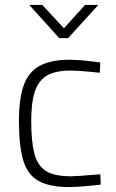

<svg xmlns="http://www.w3.org/2000/svg" viewBox="-20 -752 471 781"><path d="M262 9Q181 9 136 -16.5Q91 -42 74 -101.5Q57 -161 57 -260Q57 -352 77 -406.5Q97 -461 143 -485Q189 -509 263 -509Q278 -509 300.5 -507.5Q323 -506 347 -503Q371 -500 388 -498L386 -456Q369 -458 347 -460Q325 -462 303.5 -463.5Q282 -465 268 -465Q206 -465 171.5 -445Q137 -425 122 -380Q107 -335 107 -260Q107 -178 119.5 -128.5Q132 -79 166 -57Q200 -35 268 -35Q282 -35 303.5 -36.5Q325 -38 348 -40Q371 -42 388 -43L390 -1Q371 1 347 3.5Q323 6 300 7.5Q277 9 262 9ZM221 -597 99 -732H152L240 -637L326 -732H380L257 -597Z"/></svg>

Font: Cairo Play Light
Style: Regular
Weight: 300
Version: Version 3.119